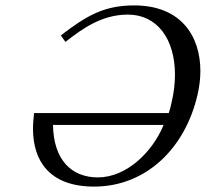

<svg xmlns="http://www.w3.org/2000/svg" viewBox="-20 -678 761 710"><path d="M222 -523C288 -575 359 -624 453 -624C561 -624 627 -534 627 -402C627 -369 623 -334 614 -297C611 -283 608 -271 604 -260H106C104 -240 102 -221 102 -202C102 -84 162 12 328 12C521 12 665 -131 710 -326C717 -355 721 -386 721 -415C721 -543 651 -658 476 -658C366 -658 301 -621 205 -547ZM176 -216H585C544 -116 448 -22 342 -22C245 -22 178 -86 176 -216Z"/></svg>

Font: Libertinus Serif
Style: Italic
Weight: 400
Italic angle: -12°
Designer: Philipp H. Poll, Khaled Hosny
Foundry: Caleb Maclennan
Version: Version 7.050;RELEASE